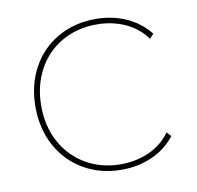

<svg xmlns="http://www.w3.org/2000/svg" viewBox="-64 -587 674 656"><g transform="rotate(-10 272.5 -258.5)"><path d="M54 -259Q54 -335 86.5 -394.5Q119 -454 177 -487Q235 -520 308 -520Q365 -520 413.5 -498.5Q462 -477 494 -436L480 -421Q451 -461 406 -481Q361 -501 308 -501Q241 -501 187.5 -470.5Q134 -440 104 -384.5Q74 -329 74 -259Q74 -188 104 -133Q134 -78 187.5 -47Q241 -16 308 -16Q361 -16 406 -36Q451 -56 480 -96L494 -81Q462 -40 413.5 -18.5Q365 3 308 3Q235 3 177 -30.5Q119 -64 86.5 -123.5Q54 -183 54 -259Z"/></g></svg>

Font: iiserrat Thin
Style: Regular
Weight: 100
Designer: Akira Ohta
Foundry: Akira Ohta
Version: Version 1.200;Glyphs 3.3.1 (3343)